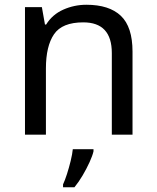

<svg xmlns="http://www.w3.org/2000/svg" viewBox="-20 -566 658 807"><path d="M343 -546Q439 -546 488 -499.5Q537 -453 537 -349V0H450V-343Q450 -472 330 -472Q241 -472 207 -422Q173 -372 173 -278V0H85V-536H156L169 -463H174Q200 -505 246 -525.5Q292 -546 343 -546ZM373 70Q369 88 356.5 115.5Q344 143 327.5 171Q311 199 293 221H245V209Q253 192 261.5 165.5Q270 139 277 110.5Q284 82 286 61H373Z"/></svg>

Font: Noto Sans Myanmar UI
Style: Regular
Weight: 400
Designer: Monotype Design Team
Foundry: Monotype Imaging Inc.
Version: Version 2.103; ttfautohint (v1.8.4.7-5d5b)